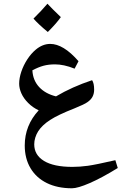

<svg xmlns="http://www.w3.org/2000/svg" viewBox="-20 -711 653 1032"><path d="M367 301Q289 301 232 273Q175 245 144 193Q113 141 113 71Q113 -37 188 -118Q156 -133 131.5 -157.5Q107 -182 95 -209Q83 -236 83 -261Q83 -291 94.5 -325.5Q106 -360 126.5 -391.5Q147 -423 172 -444Q209 -475 250 -475Q285 -475 323 -452Q361 -429 402 -382L381 -342Q351 -354 325 -359.5Q299 -365 276 -365Q241 -365 213.5 -357.5Q186 -350 154 -333Q157 -279 190.5 -243Q224 -207 281 -193Q325 -219 373 -240.5Q421 -262 475 -280Q486 -264 486 -229Q486 -208 477.5 -191.5Q469 -175 450 -162Q442 -156 424 -147.5Q406 -139 379 -128Q292 -94 249 -66Q206 -38 185 -5Q175 11 169.5 29Q164 47 164 65Q164 122 216.5 154Q269 186 369 186Q389 186 410 184.5Q431 183 453 180Q474 177 511 169.5Q548 162 600 150L613 192Q527 245 462.5 273Q398 301 367 301ZM237 -539Q186 -581 160 -611Q183 -634 201.5 -653.5Q220 -673 235 -691Q246 -679 264 -661Q282 -643 307 -619Q295 -602 277.5 -582Q260 -562 237 -539Z"/></svg>

Font: Noto Naskh Arabic
Style: Bold
Weight: 700
Designer: Monotype Design Team, David Williams, Mohamad Dakak and Nizar Qandah
Foundry: Monotype Imaging Inc.
Version: Version 2.016